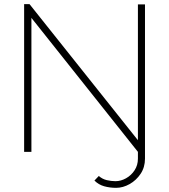

<svg xmlns="http://www.w3.org/2000/svg" viewBox="-20 -730 813 923"><path d="M131 -644V0H96V-710H122L643 -56V-709H677V33Q677 74 656 105.5Q635 137 603 155Q571 173 538 173Q508 173 481 165.5Q454 158 434 138L455 116Q472 131 493.5 136Q515 141 535 141Q561 141 586 127Q611 113 627 88.5Q643 64 643 33V0Z"/></svg>

Font: Raleway ExtraLight
Style: Regular
Weight: 200
Designer: Matt McInerney, Pablo Impallari, Rodrigo Fuenzalida
Foundry: Matt McInerney, Pablo Impallari, Rodrigo Fuenzalida
Version: Version 4.026